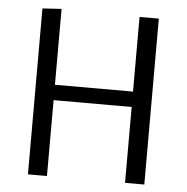

<svg xmlns="http://www.w3.org/2000/svg" viewBox="-50 -734 764 784"><g transform="rotate(5 331.5 -342.5)"><path d="M570 0V-680H491V-374H171V-685L93 -680V0H171V-311H491V0Z"/></g></svg>

Font: Catamaran
Style: Regular
Weight: 400
Designer: Pria Ravichandran
Version: Version 2.000